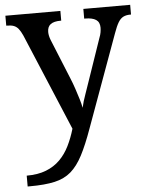

<svg xmlns="http://www.w3.org/2000/svg" viewBox="-54 -581 677 866"><g transform="rotate(-5 284.0 -148.0)"><path d="M36 191Q87 191 124 176.5Q161 162 187 136Q213 110 230.5 74.5Q248 39 260 -2L76 -440Q67 -460 58 -471Q49 -482 37 -486.5Q25 -491 6 -491H3V-536H252V-492H249Q219 -492 204 -481Q189 -470 189 -446Q189 -438 191 -428.5Q193 -419 197 -409L270 -230Q280 -206 288.5 -180.5Q297 -155 304 -132Q311 -109 314 -92Q320 -120 331 -150Q342 -180 350 -205L417 -400Q422 -412 424 -424Q426 -436 426 -445Q426 -470 409.5 -481Q393 -492 360 -492H356V-536H568V-492H565Q546 -492 533 -485.5Q520 -479 510 -462.5Q500 -446 489 -415L337 3Q311 76 287 122Q263 168 233 194Q203 220 158.5 230Q114 240 46 240H36Z"/></g></svg>

Font: ET Text
Style: Regular
Weight: 470
Designer: Monotype Design Team
Foundry: Monotype Imaging Inc.
Version: Version 2.009